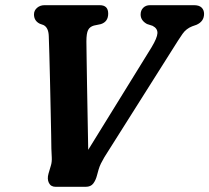

<svg xmlns="http://www.w3.org/2000/svg" viewBox="-20 -720 806 740"><path d="M522 -664Q522 -680 532 -690Q542 -700 558 -700H728Q747.5 -700 757 -690.8Q766.5 -681.5 766.5 -666.5Q766.5 -637.5 737.5 -624.5L720.5 -618.5Q697.5 -609.5 683.5 -589.5Q669.5 -569.5 641.5 -524.5L382.5 -114.5Q374.5 -101 369 -89.8Q363.5 -78.5 360 -66.5L353.5 -43Q349 -25.5 339.5 -12.8Q330 0 310 0H194.5Q176 0 168.5 -15Q161 -30 167 -51L176 -81.5Q180.5 -95.5 179.5 -113.5Q178.5 -131.5 178 -147Q178 -160.5 177.2 -201.2Q176.5 -242 175.2 -296.8Q174 -351.5 172.8 -408Q171.5 -464.5 170.2 -511Q169 -557.5 168 -580.5Q167 -614 147.5 -623.5L133.5 -628.5Q111 -639.5 111 -664.5Q111 -679.5 122.8 -689.8Q134.5 -700 151.5 -700H364.5Q397 -700 397 -667.5Q397 -636 368.5 -627L342 -621.5Q326 -617 319.5 -604.2Q313 -591.5 313 -560.5Q313 -545 313.8 -499.2Q314.5 -453.5 315.5 -391.2Q316.5 -329 317.8 -263.2Q319 -197.5 320 -142.5L564 -537.5Q586 -574 586.8 -592.2Q587.5 -610.5 568 -620.5L546.5 -627.5Q522 -641 522 -664Z"/></svg>

Font: Fraunces 72pt S100 SemiBold
Style: Italic
Weight: 600
Italic angle: -16°
Version: Version 1.000; ttfautohint (v1.8.3)